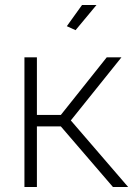

<svg xmlns="http://www.w3.org/2000/svg" viewBox="-20 -750 560 770"><path d="M78 0V-520H128V-289H224L408 -520H467L264 -267L494 0H433L224 -243H128V0ZM283 -629 248 -645 309 -730H367Z"/></svg>

Font: Raleway Light
Style: Regular
Weight: 300
Designer: Matt McInerney, Pablo Impallari, Rodrigo Fuenzalida
Foundry: Matt McInerney, Pablo Impallari, Rodrigo Fuenzalida
Version: Version 4.026